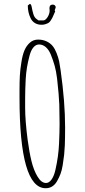

<svg xmlns="http://www.w3.org/2000/svg" viewBox="-20 -977 450 1018"><path d="M142.6 -879.9Q150.4 -863.8 165.3 -854.7Q180.2 -845.7 200.2 -845.7Q212.9 -845.7 221.7 -849.1Q231.9 -852.5 237.5 -856Q243.2 -859.4 248.5 -867.7Q253.9 -875.5 257.1 -881.8Q260.3 -888.2 264.6 -898.4Q267.6 -905.8 269.5 -909.7Q271.5 -913.6 272.5 -915.5L270 -922.9L272.9 -930.2Q275.4 -936.5 275.4 -938.5Q275.4 -944.3 270.8 -948.5Q266.1 -952.6 260.3 -952.6Q242.2 -952.6 242.2 -933.6Q242.2 -929.7 242.7 -926.8Q243.2 -923.3 243.2 -919.4Q243.2 -909.7 238.3 -897.7Q233.4 -885.7 225.3 -877.2Q217.3 -868.7 209 -868.7H184.1L173.3 -876.5Q162.6 -884.3 157.2 -901.1Q151.9 -918 147.9 -940.9Q145 -955.6 138.2 -956.5L127.4 -947.8Q127.4 -910.6 142.6 -879.9ZM222.2 21Q260.3 21 281.7 -15.1Q293.5 -35.6 300.8 -54.9Q308.1 -74.2 312.5 -101.6Q317.9 -135.3 320.1 -156.2Q322.3 -177.2 323.7 -206.5Q325.2 -249 325.2 -298.8V-301.8Q325.2 -436 301.3 -605Q298.8 -624 293.5 -652.3Q288.6 -674.3 279.5 -696.8Q270.5 -719.2 259.3 -732.9Q246.6 -748.5 226.6 -757.8Q206.5 -767.1 182.1 -767.1Q156.2 -767.1 138.2 -750.5Q120.1 -734.4 109.6 -709.7Q99.1 -685.1 93.3 -646Q87.4 -610.4 85.4 -578.1Q83.5 -545.9 83.5 -500.5V-460Q83.5 21 222.2 21ZM249.5 -687.5Q261.7 -657.2 269.8 -628.4Q277.8 -599.6 282.2 -563.5L283.7 -550.3Q292 -478 294.4 -423.3Q295.9 -372.1 295.9 -323.2V-318.8Q295.9 -278.3 293 -214.4Q290 -147 273.9 -76.7Q266.6 -43.9 253.4 -25.4Q240.2 -6.8 224.1 -6.8Q198.7 -6.8 178.2 -42Q158.7 -74.7 147 -122.3Q135.3 -169.9 126.5 -236.3Q113.3 -337.9 113.3 -405.8V-454.6Q113.3 -497.1 116.2 -556.2Q118.2 -590.3 123 -619.4Q127.9 -648.4 136.2 -680.2Q143.6 -709.5 156.7 -725.3Q169.9 -741.2 187 -741.2Q206.5 -741.2 222.7 -727.3Q238.8 -713.4 249.5 -687.5Z"/></svg>

Font: Amatica SC
Style: Regular
Weight: 400
Version: Version 2.000